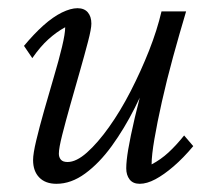

<svg xmlns="http://www.w3.org/2000/svg" viewBox="-20 -445 523 473"><path d="M170.9 -424.8Q187.5 -424.8 196.3 -414.6Q205.1 -404.3 205.1 -386.7Q205.1 -374 196.8 -342.3Q188.5 -310.5 176.8 -269.5Q165 -228.5 153.3 -187Q141.6 -145.5 133.3 -112.8Q125 -80.1 125 -66.4Q125 -57.6 129.9 -51.8Q134.8 -45.9 146.5 -45.9Q168 -45.9 194.3 -69.3Q220.7 -92.8 248.5 -131.8Q276.4 -170.9 301.8 -220.2Q327.1 -269.5 347.2 -320.3Q367.2 -371.1 377.9 -417H438.5Q421.9 -361.3 406.2 -304.2Q390.6 -247.1 378.9 -194.8Q367.2 -142.6 360.4 -102.5Q353.5 -62.5 353.5 -40Q376 -51.8 395 -69.3Q414.1 -86.9 433.6 -111.3L456.1 -85Q431.6 -55.7 407.7 -35.2Q383.8 -14.6 362.8 -3.4Q341.8 7.8 324.2 7.8Q307.6 7.8 299.3 -2.9Q291 -13.7 291 -30.3Q291 -47.9 295.9 -77.1Q300.8 -106.4 312 -154.8Q323.2 -203.1 343.8 -277.3H354.5Q336.9 -228.5 311.5 -178.2Q286.1 -127.9 255.4 -85.4Q224.6 -43 189.9 -17.6Q155.3 7.8 119.1 7.8Q91.8 7.8 76.7 -7.8Q61.5 -23.4 61.5 -50.8Q61.5 -66.4 69.3 -99.1Q77.1 -131.8 88.9 -173.3Q100.6 -214.8 112.8 -255.9Q125 -296.9 132.8 -329.6Q140.6 -362.3 140.6 -377.9Q119.1 -366.2 99.1 -348.1Q79.1 -330.1 59.6 -301.8L39.1 -332Q63.5 -361.3 86.9 -382.3Q110.4 -403.3 132.3 -414.1Q154.3 -424.8 170.9 -424.8Z"/></svg>

Font: Crimson Pro Light
Style: Italic
Weight: 300
Italic angle: -12°
Designer: Jacques Le Bailly
Foundry: Baron von Fonthausen
Version: Version 1.003